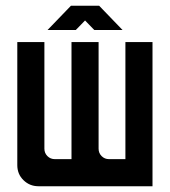

<svg xmlns="http://www.w3.org/2000/svg" viewBox="-20 -646 589 666"><path d="M145 -542 226 -626H324L405 -542H307L275 -575L243 -542ZM113 0Q83 0 61.5 -21Q40 -42 40 -73V-500H134V-130Q134 -115 144.5 -104.5Q155 -94 170 -94H228V-500H322V-130Q322 -115 332.5 -104.5Q343 -94 358 -94H415V-500H509V0Z"/></svg>

Font: Odibee Sans
Style: Regular
Weight: 400
Designer: James Barnard - Barnard Co. Limited
Version: Version 2.001; ttfautohint (v1.8.3)